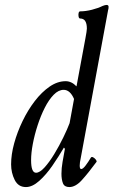

<svg xmlns="http://www.w3.org/2000/svg" viewBox="-20 -745 460 778"><path d="M85 13Q54 13 39.5 -16Q25 -45 25 -79Q25 -119 37.5 -164.5Q50 -210 71.5 -254.5Q93 -299 121 -335.5Q149 -372 181 -394Q213 -416 246 -416Q270 -416 290 -395L326 -589Q332 -621 332 -629Q332 -670 305 -670Q300 -670 298.5 -677.5Q297 -685 298.5 -692Q300 -699 305 -699Q327 -699 352.5 -705.5Q378 -712 396 -721Q406 -725 412 -725Q420 -725 420 -717Q420 -713 419.5 -710Q419 -707 418 -704L308 -109Q305 -96 304 -87.5Q303 -79 303 -74Q303 -60 309 -60Q316 -60 327 -74.5Q338 -89 348 -106Q351 -111 357.5 -107.5Q364 -104 368.5 -98Q373 -92 371 -89Q337 -43 311.5 -15Q286 13 261 13Q241 13 235 -2.5Q229 -18 229 -41Q229 -63 233.5 -89Q238 -115 243 -142L239 -147Q218 -111 192.5 -74Q167 -37 139 -12Q111 13 85 13ZM126 -45Q141 -45 160.5 -66.5Q180 -88 200 -121Q220 -154 236.5 -188Q253 -222 262 -246L280 -344Q264 -381 238 -381Q217 -381 197.5 -361Q178 -341 161.5 -308.5Q145 -276 132.5 -237.5Q120 -199 113 -162Q106 -125 106 -96Q106 -45 126 -45Z"/></svg>

Font: Junicode Two Beta Condensed Medium
Style: Italic
Weight: 500
Width: 3
Italic angle: -9°
Version: Version 1.053; ttfautohint (v1.8.4)